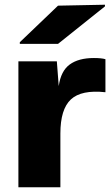

<svg xmlns="http://www.w3.org/2000/svg" viewBox="-20 -794 471 814"><path d="M378 -548Q411 -548 427 -543V-403Q325 -414 280.5 -372.5Q236 -331 236 -228V0H58V-534H221L229 -429Q238 -493 275.5 -520.5Q313 -548 378 -548ZM64 -608V-615L226 -770L425 -774V-767L226 -608Z"/></svg>

Font: Nacelle Heavy
Style: Regular
Weight: 800
Designer: Sora Sagano
Foundry: Sora Sagano
Version: Version 1.000;FEAKit 1.0